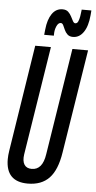

<svg xmlns="http://www.w3.org/2000/svg" viewBox="-61 -942 493 988"><g transform="rotate(5 185.5 -448.0)"><path d="M121 10Q8 10 8 -106Q8 -126 12 -151L98 -700H179L90 -138Q85 -104 96.5 -85.5Q108 -67 135 -67Q191 -67 203 -149L290 -700H371L286 -165Q272 -74 232 -32Q192 10 121 10ZM139 -760Q140 -767 140.5 -774.5Q141 -782 142 -788Q147 -839 167.5 -869Q188 -899 222 -899Q241 -899 251.5 -889Q262 -879 268.5 -866Q275 -853 280.5 -843Q286 -833 293 -833Q303 -833 308 -844.5Q313 -856 315.5 -871Q318 -886 319 -897Q319 -897 319.5 -900.5Q320 -904 320 -906H370Q370 -899 369 -893Q368 -887 368 -881Q363 -824 341.5 -793Q320 -762 287 -762Q269 -762 258.5 -772Q248 -782 242.5 -795Q237 -808 232 -818Q227 -828 219 -828Q206 -828 197.5 -809Q189 -790 189 -767V-760Z"/></g></svg>

Font: Georama Extra Condensed Medium
Style: Italic
Weight: 500
Width: 2
Italic angle: -9°
Designer: Jean-Baptiste Levee
Foundry: Production Type
Version: Version 1.000